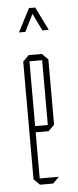

<svg xmlns="http://www.w3.org/2000/svg" viewBox="-51 -709 299 738"><g transform="rotate(-5 98.5 -340.0)"><path d="M73 0 50 -23V-24H147V-23L124 0ZM50 -24V-477L73 -500H74V-24ZM74 -202V-226H123V-202ZM74 -476V-500H124L147 -477V-476ZM123 -202V-476H147V-225L124 -202ZM134 -590 90 -680H114L158 -591V-590ZM44 -590V-591L90 -680H113L68 -590Z"/></g></svg>

Font: Foldit Thin
Style: Regular
Weight: 100
Designer: Sophia Tai
Foundry: Sophia Tai
Version: Version 1.003